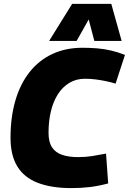

<svg xmlns="http://www.w3.org/2000/svg" viewBox="-20 -955 661 985"><path d="M346 10Q244 10 174 -17Q104 -44 69 -101Q34 -158 34 -248Q34 -354 59 -439.5Q84 -525 132 -585.5Q180 -646 248.5 -678Q317 -710 403 -710Q441 -710 478 -707Q515 -704 551 -695.5Q587 -687 621 -673L573 -526Q551 -533 524.5 -538.5Q498 -544 471 -547.5Q444 -551 416 -551Q371 -551 336 -530Q301 -509 277 -471.5Q253 -434 241 -383.5Q229 -333 229 -274Q229 -226 247 -199Q265 -172 299 -160.5Q333 -149 381 -149Q419 -149 454 -154.5Q489 -160 524 -167L535 -14Q487 -1 442 4.5Q397 10 346 10ZM232 -745 350 -935H551L604 -745H464L435 -855L373 -745Z"/></svg>

Font: Georama ExtraBold
Style: Italic
Weight: 800
Italic angle: -9°
Version: Version 1.001